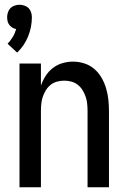

<svg xmlns="http://www.w3.org/2000/svg" viewBox="-20 -787 540 807"><path d="M62 0V-520H152V-427Q159 -448 171.5 -467.5Q184 -487 202 -501Q220 -515 242 -521.5Q264 -528 287 -528Q311 -528 334.5 -520.5Q358 -513 376.5 -497Q395 -481 407 -460Q419 -439 426 -415.5Q433 -392 435.5 -368Q438 -344 438 -320V0H348V-320Q348 -335 346.5 -350.5Q345 -366 340 -380.5Q335 -395 327 -408Q319 -421 307 -430.5Q295 -440 280 -444Q265 -448 250 -448Q235 -448 220 -444Q205 -440 193 -430.5Q181 -421 173 -408Q165 -395 160 -380.5Q155 -366 153.5 -350.5Q152 -335 152 -320V0ZM52 -566 12 -603Q24 -616 33.5 -631.5Q43 -647 48 -665Q40 -666 32.5 -670.5Q25 -675 19.5 -682Q14 -689 12 -697.5Q10 -706 10 -715Q10 -725 13.5 -735.5Q17 -746 24 -753Q31 -760 41.5 -763.5Q52 -767 62 -767Q72 -767 82.5 -763.5Q93 -760 100 -753Q107 -746 110.5 -735.5Q114 -725 114 -715Q114 -694 110 -673.5Q106 -653 98 -633.5Q90 -614 78.5 -597Q67 -580 52 -566Z"/></svg>

Font: Iosevka Custom Medium
Style: Regular
Weight: 500
Monospace: yes
Designer: Belleve Invis
Foundry: Belleve Invis
Version: Version 32.5.0; ttfautohint (v1.8.4)